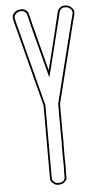

<svg xmlns="http://www.w3.org/2000/svg" viewBox="-64 -832 558 1059"><g transform="rotate(-5 215.5 -302.0)"><path d="M352 -791Q356 -790 361.5 -787.5Q367 -785 376.5 -775Q386 -765 386 -752Q386 -745 385 -741Q383 -734 379 -718.5Q375 -703 373 -695Q337 -548 263 -254V-90L264 -49V-45L263 -23V46L264 87V92L263 113V147Q263 152 262.5 159Q262 166 250 177.5Q238 189 215 189Q210 189 203 187.5Q196 186 184 176Q172 166 172 148V113V-23V-185V-254L61 -682Q58 -692 53 -711.5Q48 -731 46 -741Q45 -745 45 -752Q45 -765 53.5 -775Q62 -785 70 -788L79 -791Q85 -793 96 -793Q111 -793 121 -785Q131 -777 134 -769L136 -761Q139 -751 143 -732Q147 -713 150 -703L160 -664L217 -445Q248 -564 281 -703L282 -708Q284 -717 288.5 -734.5Q293 -752 295 -761Q296 -765 298 -770Q300 -775 310 -784Q320 -793 335 -793Q346 -793 352 -791ZM349 -781V-782Q344 -783 335 -783Q324 -783 316.5 -776.5Q309 -770 307 -766Q305 -762 305 -759Q303 -749 298.5 -731.5Q294 -714 292 -706L291 -701Q257 -562 227 -443L217 -405L150 -661L140 -701Q138 -710 133.5 -729.5Q129 -749 126 -758V-759Q125 -762 123.5 -766Q122 -770 114.5 -776.5Q107 -783 96 -783Q87 -783 82 -782V-781Q79 -781 74 -778.5Q69 -776 62 -768.5Q55 -761 55 -752Q55 -746 56 -743Q58 -733 63 -713.5Q68 -694 71 -684L182 -255V148Q182 161 191 169Q200 177 205.5 178Q211 179 215 179Q227 179 235 176Q243 173 246 168.5Q249 164 251.5 159Q254 154 253 151Q252 148 253 148V147V113L254 92V87L253 46V-23L254 -45V-49L253 -90V-255V-256Q327 -550 363 -697Q365 -704 367 -712.5Q369 -721 371.5 -729Q374 -737 375 -744Q376 -746 376 -752Q376 -761 369 -768.5Q362 -776 357 -778.5Q352 -781 349 -781Z"/></g></svg>

Font: Soda Fountain
Style: Outline
Weight: 400
Version: Version 1.0